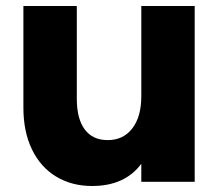

<svg xmlns="http://www.w3.org/2000/svg" viewBox="-20 -516 736 640"><path d="M58 -157V-496H236V-187Q236 -120 262.5 -84.5Q289 -49 339 -49Q391 -49 421 -88Q451 -127 451 -195V-496H629V90H451V30Q396 104 287 104Q219 104 167 72.5Q115 41 86.5 -18Q58 -77 58 -157Z"/></svg>

Font: Gmarket Sans TTF Bold
Style: Regular
Weight: 700
Designer: Creative Director : Sungho Lee; Art Director : Kiwoong Choi; Project Manager : Sori Yang, Jongwook Yoon; Font Designer :
Foundry: Sandoll Inc.
Version: Version 1.000;hotconv 1.0.109;makeotfexe 2.5.65596